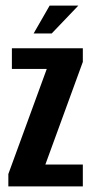

<svg xmlns="http://www.w3.org/2000/svg" viewBox="-20 -668 327 688"><path d="M9.9 0V-44.4L147.6 -421.1H22.6V-495H276.8V-446.2L142.5 -78.3H276.8V0ZM100.5 -548.1 157.9 -648H260.8L165.3 -548.1Z"/></svg>

Font: Alumni Sans SC Thin
Style: Regular
Weight: 100
Designer: Robert E. Leuschke
Foundry: Robert E. Leuschke
Version: Version 1.018